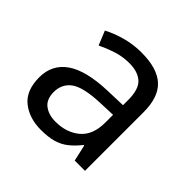

<svg xmlns="http://www.w3.org/2000/svg" viewBox="-142 -690 846 846"><g transform="rotate(45 280.5 -267.5)"><path d="M215 10Q142 10 94 -28.5Q46 -67 46 -149Q46 -229 109 -272.5Q172 -316 303 -320L394 -323V-355Q394 -422 365 -448Q336 -474 283 -474Q241 -474 203 -461.5Q165 -449 132 -433L105 -499Q140 -518 188 -531.5Q236 -545 288 -545Q386 -545 433 -502Q480 -459 480 -365V0H416L399 -76H395Q372 -47 347.5 -27.5Q323 -8 291.5 1Q260 10 215 10ZM235 -61Q303 -61 348 -98.5Q393 -136 393 -214V-262L314 -259Q214 -255 175.5 -227Q137 -199 137 -148Q137 -103 164.5 -82Q192 -61 235 -61Z"/></g></svg>

Font: Noto Sans Symbols
Style: Regular
Weight: 400
Designer: Monotype Design Team
Foundry: Monotype Imaging Inc.
Version: Version 2.002